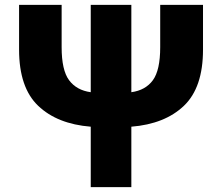

<svg xmlns="http://www.w3.org/2000/svg" viewBox="-20 -765 908 785"><path d="M351 0V-247Q214 -258 136 -332.5Q58 -407 58 -562V-745H232V-572Q232 -478 262.5 -437Q293 -396 351 -388V-745H517V-388Q575 -396 605 -437Q635 -478 635 -572V-745H810V-562Q810 -407 732 -332.5Q654 -258 517 -247V0Z"/></svg>

Font: Source Han Sans TC Heavy
Style: Regular
Weight: 900
Designer: Ryoko NISHIZUKA Ë•øÂ°öÊ∂ºÂ≠ê (kana, bopomofo & ideographs); Paul D. Hunt (Latin, Greek & Cyrillic); Sandoll Communicatio
Foundry: Adobe
Version: Version 2.004;hotconv 1.0.118;makeotfexe 2.5.65603